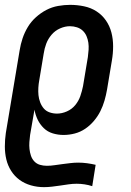

<svg xmlns="http://www.w3.org/2000/svg" viewBox="-20 -548 540 791"><path d="M161 223Q133 223 107 215.5Q81 208 60.5 193Q40 178 26 156Q12 134 6 108.5Q0 83 0 55.5Q0 28 4 0L61 -341Q65 -366 73 -390Q81 -414 94.5 -436.5Q108 -459 128 -477Q148 -495 171 -507Q194 -519 219.5 -523.5Q245 -528 269 -528Q298 -528 326.5 -522Q355 -516 378 -501Q401 -486 416.5 -463.5Q432 -441 439 -414Q446 -387 446 -357.5Q446 -328 441 -299L421 -179Q417 -156 410.5 -133.5Q404 -111 393.5 -90Q383 -69 367 -50Q351 -31 331 -17.5Q311 -4 288 2Q265 8 242 8Q219 8 197.5 1.5Q176 -5 160.5 -20Q145 -35 135.5 -54.5Q126 -74 122 -96Q117 -70 113 -44Q109 -18 104 8Q102 23 101 37.5Q100 52 101.5 66Q103 80 107.5 93.5Q112 107 121.5 117Q131 127 144.5 131Q158 135 173 135Q189 135 205 132.5Q221 130 237.5 128Q254 126 270 124Q286 122 302 122Q321 122 339 124.5Q357 127 374 131L360 219Q345 214 328.5 211.5Q312 209 296 209Q279 209 262 211.5Q245 214 228 216.5Q211 219 194 221Q177 223 161 223ZM215 -80Q235 -80 255.5 -89Q276 -98 290 -115Q304 -132 311 -152.5Q318 -173 322 -193L342 -313Q344 -328 345 -343Q346 -358 344 -372Q342 -386 336.5 -399Q331 -412 321 -421.5Q311 -431 297 -435.5Q283 -440 268 -440Q248 -440 227.5 -431Q207 -422 192.5 -405Q178 -388 170.5 -368Q163 -348 160 -327L142 -219Q139 -203 138 -187Q137 -171 138.5 -156Q140 -141 145.5 -126.5Q151 -112 160.5 -101Q170 -90 184.5 -85Q199 -80 215 -80Z"/></svg>

Font: Iosevka SS04 Semibold
Style: Italic
Weight: 600
Italic angle: -9°
Monospace: yes
Designer: Belleve Invis
Foundry: Belleve Invis
Version: Version 19.0.0; ttfautohint (v1.8.4)